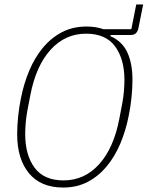

<svg xmlns="http://www.w3.org/2000/svg" viewBox="-20 -829 662 861"><path d="M622 -809 601 -704Q598 -689 590 -680.5Q582 -672 564 -672H476L475 -667Q529 -643 551.5 -593Q574 -543 574 -471Q574 -432 569.5 -389.5Q565 -347 557 -309Q544 -243 519.5 -185Q495 -127 458.5 -83Q422 -39 373.5 -13.5Q325 12 263 12Q163 12 110 -52Q57 -116 57 -227Q57 -266 61.5 -308.5Q66 -351 74 -389Q87 -455 111.5 -513Q136 -571 172.5 -615Q209 -659 257.5 -684.5Q306 -710 368 -710Q411 -710 444 -698H569L591 -809ZM265 -20Q359 -20 424.5 -92.5Q490 -165 515 -296L529 -369Q534 -398 536 -424Q538 -450 538 -470Q538 -564 496 -621Q454 -678 366 -678Q272 -678 206.5 -605.5Q141 -533 116 -402L102 -329Q97 -300 95 -274Q93 -248 93 -228Q93 -134 135 -77Q177 -20 265 -20Z"/></svg>

Font: IBM Plex Sans Condensed ExtraLight
Style: Italic
Weight: 200
Width: 3
Italic angle: -11°
Designer: Mike Abbink, Paul van der Laan, Pieter van Rosmalen
Foundry: Bold Monday
Version: Version 1.3